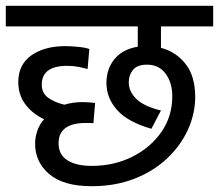

<svg xmlns="http://www.w3.org/2000/svg" viewBox="-20 -642 755 662"><path d="M296 -70Q373 -70 436 -101.5Q499 -133 536.5 -187Q574 -241 574 -310Q574 -357 551 -388Q528 -419 487 -419Q453 -419 438.5 -401Q424 -383 424 -358Q424 -326 450.5 -300.5Q477 -275 535 -261L502 -198Q421 -221 384 -262.5Q347 -304 347 -356Q347 -404 374.5 -438Q402 -472 455 -481V-551H0V-622H715V-551H535V-477Q586 -464 619.5 -422Q653 -380 653 -308Q653 -250 628 -195Q603 -140 556.5 -96Q510 -52 444 -26Q378 0 296 0Q199 0 150 -41.5Q101 -83 101 -147Q101 -168 108.5 -190.5Q116 -213 132 -231Q90 -251 66.5 -283.5Q43 -316 43 -359Q43 -419 88 -451Q133 -483 206 -483Q223 -483 249 -480.5Q275 -478 288 -473L282 -404Q268 -408 250.5 -411.5Q233 -415 212 -415Q124 -415 124 -350Q124 -321 146 -305Q168 -289 202 -281Q231 -290 266 -290Q277 -290 289 -289Q301 -288 308 -287L302 -217Q296 -218 288.5 -218Q281 -218 276 -218Q182 -218 182 -148Q182 -108 213 -89Q244 -70 296 -70Z"/></svg>

Font: Noto Sans
Style: Regular
Weight: 400
Designer: Monotype Design Team
Foundry: Monotype Imaging Inc.
Version: Version 2.007